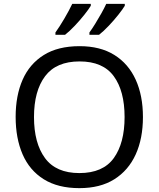

<svg xmlns="http://www.w3.org/2000/svg" viewBox="-20 -964 821 994"><path d="M720 -358Q720 -247 682.5 -164.5Q645 -82 572 -36Q499 10 391 10Q280 10 206.5 -36Q133 -82 97 -165Q61 -248 61 -359Q61 -469 97 -551Q133 -633 206.5 -679Q280 -725 392 -725Q499 -725 572 -679.5Q645 -634 682.5 -551.5Q720 -469 720 -358ZM156 -358Q156 -223 213 -145.5Q270 -68 391 -68Q513 -68 569 -145.5Q625 -223 625 -358Q625 -493 569 -569.5Q513 -646 392 -646Q271 -646 213.5 -569.5Q156 -493 156 -358ZM626 -944V-934Q616 -917 593 -888Q570 -859 543 -830.5Q516 -802 493 -784H443V-796Q457 -815 473 -841Q489 -867 504.5 -894.5Q520 -922 530 -944ZM450 -944V-934Q440 -917 417 -888Q394 -859 367 -830.5Q340 -802 317 -784H267V-796Q288 -825 313 -867.5Q338 -910 354 -944Z"/></svg>

Font: Noto IKEA Latin
Style: Regular
Weight: 400
Designer: Monotype Design Team
Foundry: Monotype Imaging Inc.
Version: Version 1.0